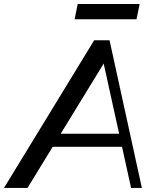

<svg xmlns="http://www.w3.org/2000/svg" viewBox="-73 -929 775 949"><path d="M-53.3 0 392.5 -730H468.4L628.3 0H574.9L431.2 -652.2L458.6 -646L62.9 0ZM161.8 -203.5 173.9 -267.9H548.6L536.4 -203.5ZM295.8 -833.9 311.1 -909.1H617.1L601.8 -833.9Z"/></svg>

Font: Savate ExtraLight
Style: Italic
Weight: 200
Italic angle: -11°
Designer: Max Esnée
Foundry: Plomb Type
Version: Version 2.000